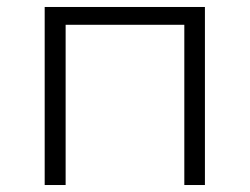

<svg xmlns="http://www.w3.org/2000/svg" viewBox="-20 -530 717 550"><path d="M108 0V-510H567V0H508V-459H168V0Z"/></svg>

Font: Saira Expanded Light
Style: Regular
Weight: 300
Width: 7
Designer: Hector Gatti with collaboration of the Omnibus-Type team
Foundry: Omnibus-Type
Version: Version 1.101